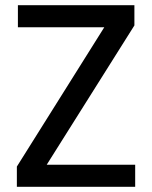

<svg xmlns="http://www.w3.org/2000/svg" viewBox="-20 -720 586 740"><path d="M45 0V-78L382 -615H49V-700H498V-622L160 -85H501V0Z"/></svg>

Font: DM Sans 24pt Medium
Style: Regular
Weight: 500
Designer: Colophon Foundry, Jonny Pinhorn
Foundry: Colophon Foundry
Version: Version 4.004;gftools[0.9.30]